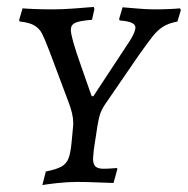

<svg xmlns="http://www.w3.org/2000/svg" viewBox="-20 -524 541 553"><path d="M244 -247H249L353 -405Q370 -431 370 -445Q370 -462 325 -465L323 -469L333 -503Q337 -503 369 -500Q401 -497 423 -497Q448 -497 469.5 -498Q491 -499 498 -500L501 -495L491 -462Q465 -457 449.5 -447Q434 -437 421 -421Q408 -405 377 -361L283 -224Q271 -207 266 -187.5Q261 -168 254 -118L250 -91L248 -67Q248 -51 255 -44.5Q262 -38 278 -38Q291 -38 302 -39Q313 -40 317 -40L318 -37L307 3Q295 3 263.5 1.5Q232 0 201 0Q175 0 143.5 3.5Q112 7 102 9L112 -30Q142 -36 156.5 -44Q171 -52 177 -67Q183 -82 186 -112L189 -144Q191 -162 191 -170Q191 -195 177 -231L123 -375Q108 -414 101 -427.5Q94 -441 80 -450Q66 -459 37 -462L35 -466L45 -500Q54 -499 79.5 -498Q105 -497 134 -497Q161 -497 199.5 -500Q238 -503 250 -504L252 -498L245 -467Q208 -464 196 -458Q184 -452 184 -438Q184 -417 213.5 -334Q243 -251 244 -247Z"/></svg>

Font: Alegreya SC
Style: Italic
Weight: 400
Italic angle: -7°
Designer: Juan Pablo del Peral
Foundry: Huerta Tipografica
Version: Version 2.007; ttfautohint (v1.6)